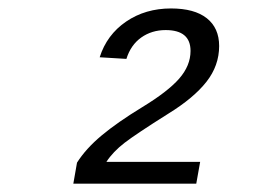

<svg xmlns="http://www.w3.org/2000/svg" viewBox="-20 -714 640 459"><path d="M155.3 -274.9 164.1 -325.2Q185.5 -358.9 222.9 -390.1Q260.3 -421.4 320.3 -458Q381.3 -495.1 408.4 -526.1Q435.5 -557.1 435.5 -592.3Q435.5 -642.1 376 -642.1Q342.8 -642.1 317.6 -624.3Q292.5 -606.4 282.2 -573.2L218.3 -577.1Q235.4 -630.9 281.5 -662.4Q327.6 -693.8 388.7 -693.8Q444.8 -693.8 474.4 -670.4Q503.9 -647 503.9 -604Q503.9 -557.1 473.4 -518.3Q442.9 -479.5 381.8 -441.9Q305.7 -394 277.8 -372.6Q250 -351.1 234.4 -327.1H458.5L449.2 -274.9Z"/></svg>

Font: Liberation Mono
Style: Italic
Weight: 400
Italic angle: -12°
Monospace: yes
Designer: Steve Matteson
Foundry: Ascender Corporation
Version: Version 2.1.5